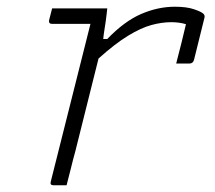

<svg xmlns="http://www.w3.org/2000/svg" viewBox="-20 -551 640 571"><path d="M135 -526H299Q299 -526 297 -508Q295 -490 291.5 -468.5Q288 -447 287 -435H299Q350 -488 400 -509.5Q450 -531 500 -531Q535 -531 557 -523.5Q579 -516 585 -510Q590 -505 588 -498L557 -373Q554 -362 543 -362H504L507 -374Q514 -400 520 -425Q526 -450 533 -479Q514 -485 489 -485Q461 -485 430 -476.5Q399 -468 360.5 -444.5Q322 -421 273 -377Q256 -308 238.5 -239Q221 -170 204 -101Q197 -76 191 -51Q185 -26 178 0H139Q128 0 131 -11Q160 -128 190 -245.5Q220 -363 249 -480H135Q124 -480 126 -491Q128 -500 130.5 -508.5Q133 -517 135 -526Z"/></svg>

Font: Recursive Mn Lnr St Lt
Style: Italic
Weight: 300
Italic angle: -15°
Monospace: yes
Version: Version 1.079;hotconv 1.0.112;makeotfexe 2.5.65598; ttfautoh